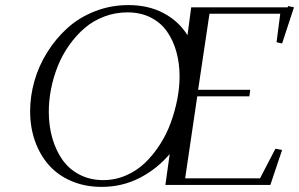

<svg xmlns="http://www.w3.org/2000/svg" viewBox="-20 -731 1182 759"><path d="M99.1 -291Q99.1 -351.1 116.2 -411.1Q133.3 -471.2 167 -524.9Q200.7 -578.6 246.8 -620.4Q293 -662.1 355.5 -686.5Q418 -710.9 487.8 -710.9Q566.4 -710.9 626.2 -679.4Q686 -647.9 721.2 -591.8L735.8 -702.1H1117.2L1119.1 -707L1142.1 -702.1L1095.2 -559.1L1073.2 -564L1087.9 -676.8H808.1L763.2 -376H969.2L965.8 -350.1H759.8L711.9 -25.9H1007.8L1068.8 -143.1L1095.2 -138.2L1048.8 0H633.8L650.9 -122.1Q599.6 -62 531 -27.1Q462.4 7.8 381.8 7.8Q315.9 7.8 262 -15.4Q208 -38.6 172.6 -79.1Q137.2 -119.6 118.2 -173.8Q99.1 -228 99.1 -291ZM172.9 -289.1Q172.9 -234.4 186.5 -186Q200.2 -137.7 226.3 -100.1Q252.4 -62.5 294.2 -40.8Q335.9 -19 388.2 -19Q435.5 -19 478.3 -37.6Q521 -56.2 553.5 -87.4Q585.9 -118.7 612.3 -159.7Q638.7 -200.7 655.3 -246.6Q671.9 -292.5 680.9 -338.9Q689.9 -385.3 689.9 -428.2Q689.9 -481 677.2 -526.4Q664.6 -571.8 639.9 -606.9Q615.2 -642.1 575.2 -662.1Q535.2 -682.1 483.9 -682.1Q435.5 -682.1 391.8 -665.5Q348.1 -648.9 314.7 -620.1Q281.2 -591.3 253.9 -553Q226.6 -514.6 209 -470.9Q191.4 -427.2 182.1 -380.9Q172.9 -334.5 172.9 -289.1Z"/></svg>

Font: Dehuti
Style: Italic
Weight: 400
Version: Version 1.2